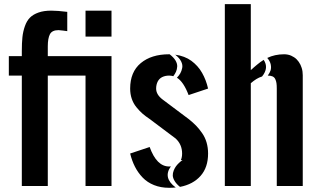

<svg xmlns="http://www.w3.org/2000/svg" viewBox="-20 -895 1529 924"><path d="M391.6 -843.8H516.6V-718.8H391.6ZM85 -648.9Q85 -688.5 87.9 -716.1Q90.8 -743.7 99.9 -769.3Q108.9 -794.9 124.3 -810.3Q139.6 -825.7 165.3 -834.7Q190.9 -843.8 226.6 -843.8Q256.8 -843.8 303.7 -837.9V-745.1Q298.8 -745.6 283.7 -747.8Q268.6 -750 261.7 -750Q230.5 -750 220.2 -730.2Q210 -710.4 210 -671.9V-625H516.6V0H391.6V-531.2H210V0H85V-531.2H22.5V-625H85Z M846.2 4.4Q909.2 -7.8 945.3 -48.6Q981.4 -89.4 981.4 -156.2Q981.4 -184.6 974.1 -209.5Q966.8 -234.4 952.6 -254.6Q938.5 -274.9 923.6 -290.3Q908.7 -305.7 887.7 -322.3L762.7 -416Q731.4 -439.5 731.4 -468.8Q731.4 -478.5 733.4 -487.1Q735.4 -495.6 739 -502.7Q742.7 -509.8 748 -515.1Q753.4 -520.5 760.3 -523.9Q767.1 -527.3 775.6 -529.3Q784.2 -531.2 793.9 -531.2Q804.2 -531.2 814 -528.3Q822.3 -539.1 827.1 -550Q832 -561 832.8 -575Q833.5 -588.9 824.5 -604Q815.4 -619.1 796.4 -633.8Q794.9 -633.8 793.9 -633.8Q708.5 -633.8 657.5 -591.3Q606.4 -548.8 606.4 -468.8Q606.4 -442.4 614 -419.9Q621.6 -397.5 636.2 -379.4Q650.9 -361.3 665 -348.9Q679.2 -336.4 700.2 -322.3L825.2 -228.5Q856.4 -199.7 856.4 -156.2Q856.4 -138.2 850.6 -125H858.4Q856.4 -123.5 853 -121.1Q849.6 -118.7 841.3 -110.8Q833 -103 826.9 -94.7Q820.8 -86.4 815.9 -74.2Q811 -62 811.5 -50Q812 -38.1 820.6 -23.7Q829.1 -9.3 846.2 4.4ZM802.2 -94.2Q798.3 -93.8 793.9 -93.8Q733.9 -93.8 700.2 -187.5L606.4 -156.2Q614.7 -121.6 629.4 -92.8Q644 -64 666.5 -40.5Q689 -17.1 721.4 -4.2Q753.9 8.8 793.9 8.8Q810.1 8.8 825.7 7.3Q762.7 -39.1 802.2 -94.2ZM831.5 -521Q863.3 -501.5 887.7 -437.5L981.4 -468.8Q976.6 -489.7 969.5 -508.3Q962.4 -526.9 952.6 -544.2Q942.9 -561.5 929.7 -576.2Q916.5 -590.8 900.9 -602.3Q885.3 -613.8 865.5 -621.3Q845.7 -628.9 823.2 -631.8Q843.3 -616.2 851.6 -599.6Q859.9 -583 856.9 -568.1Q854 -553.2 847.7 -542.2Q841.3 -531.2 831.5 -521Z M1249 -606.9Q1240.7 -602.1 1232.9 -596.2Q1225.1 -590.3 1216.8 -583.5Q1208.5 -576.7 1202.4 -571.3Q1196.3 -565.9 1187 -557.6V-875H1062V0H1187V-494.6Q1200.7 -506.3 1213.6 -514.4Q1226.6 -522.5 1241.2 -526.9Q1274.9 -568.4 1249 -606.9ZM1268.6 -531.2H1269Q1283.2 -531.2 1292 -527.1Q1300.8 -522.9 1304.9 -513.9Q1309.1 -504.9 1310.5 -494.9Q1312 -484.9 1312 -468.8V0H1437V-532.7Q1437 -542 1435.8 -550.8Q1434.6 -559.6 1432.1 -567.6Q1429.7 -575.7 1426 -583.3Q1422.4 -590.8 1417.7 -597.4Q1413.1 -604 1407.5 -609.6Q1401.9 -615.2 1395 -619.6Q1388.2 -624 1380.9 -627.2Q1373.5 -630.4 1365 -632.1Q1356.4 -633.8 1347.2 -633.8Q1302.7 -633.8 1266.1 -616.2Q1279.8 -600.6 1283 -584.2Q1286.1 -567.9 1282 -555.7Q1277.8 -543.5 1268.6 -531.2Z"/></svg>

Font: Oswald
Style: Stencbab
Weight: 400
Designer: Mathieu Le Lay
Foundry: Mathieu Le Lay
Version: Version 1.000